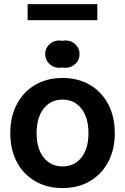

<svg xmlns="http://www.w3.org/2000/svg" viewBox="-20 -909 612 940"><path d="M286.1 11.7Q210 11.7 152.1 -22Q94.2 -55.7 62.3 -116.2Q30.3 -176.8 30.3 -257.3Q30.3 -337.4 62.3 -398.4Q94.2 -459.5 152.1 -493.4Q210 -527.3 286.1 -527.3Q362.8 -527.3 420.4 -493.4Q478 -459.5 510 -398.4Q542 -337.4 542 -257.3Q542 -177.2 510 -116.7Q478 -56.2 420.4 -22.2Q362.8 11.7 286.1 11.7ZM286.1 -94.2Q344.2 -94.2 378.7 -137.9Q413.1 -181.6 413.1 -257.3Q413.1 -333.5 378.4 -377.4Q343.8 -421.4 286.1 -421.4Q228.5 -421.4 193.8 -377.4Q159.2 -333.5 159.2 -257.3Q159.2 -181.2 193.8 -137.7Q228.5 -94.2 286.1 -94.2ZM301.3 -577.1Q293 -577.1 285.2 -578.6Q277.3 -577.1 269.5 -577.1Q241.2 -577.1 221.2 -596.7Q201.2 -616.2 201.2 -644Q201.2 -671.9 221.2 -691.4Q241.2 -710.9 269.5 -710.9Q277.3 -710.9 285.2 -709Q293 -710.9 301.3 -710.9Q329.6 -710.9 349.6 -691.4Q369.6 -671.9 369.6 -644Q369.6 -616.2 349.6 -596.7Q329.6 -577.1 301.3 -577.1ZM456.5 -888.7V-810.1H115.2V-888.7Z"/></svg>

Font: Inter Display Semi Bold
Style: Regular
Weight: 600
Designer: Rasmus Andersson
Foundry: rsms
Version: Version 4.000;git-37864ae